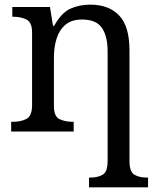

<svg xmlns="http://www.w3.org/2000/svg" viewBox="-20 -566 685 826"><path d="M363 240V198H367Q401 198 422 185.5Q443 173 443 126V-345Q443 -410 418.5 -446Q394 -482 333 -482Q288 -482 261.5 -459.5Q235 -437 223.5 -400Q212 -363 212 -320V-109Q212 -65 236 -53.5Q260 -42 293 -42H297V0H28V-42H36Q70 -42 94 -54.5Q118 -67 118 -114V-426Q118 -470 94 -482Q70 -494 37 -494H33V-536H195L208 -455H213Q244 -511 282.5 -528.5Q321 -546 369 -546Q448 -546 492.5 -499.5Q537 -453 537 -350V126Q537 173 558 185.5Q579 198 613 198H617V240Z"/></svg>

Font: NotoSerif-Regular
Style: Regular
Weight: 400
Designer: Monotype Design Team
Foundry: Monotype Imaging Inc.
Version: Version 2.007; ttfautohint (v1.8) -l 8 -r 50 -G 200 -x 14 -D